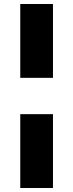

<svg xmlns="http://www.w3.org/2000/svg" viewBox="-20 -831 365 957"><path d="M244 -811V-443H81V-811ZM244 -262V106H81V-262Z"/></svg>

Font: Fira Sans Condensed ExtraBold
Style: Regular
Weight: 800
Width: 3
Designer: Carrois Corporate & Edenspiekermann AG
Foundry: Carrois Corporate GbR & Edenspiekermann AG
Version: Version 4.203